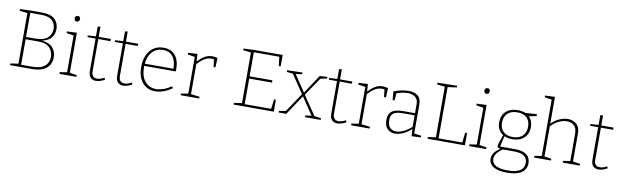

<svg xmlns="http://www.w3.org/2000/svg" viewBox="-54 -1424 7512 2320"><g transform="rotate(10 3702.0 -264.5)"><path d="M562 -184Q562 -133 538.5 -91Q515 -49 462 -24.5Q409 0 322 0H58V-21L155 -35V-656L58 -667V-688L189 -693H329Q436 -693 485.5 -646.5Q535 -600 535 -526Q535 -465 501 -421Q467 -377 386 -358Q477 -351 519.5 -302Q562 -253 562 -184ZM321 -665H189V-369H294Q404 -369 452 -411.5Q500 -454 500 -522Q500 -587 457 -626Q414 -665 321 -665ZM320 -28Q395 -28 440.5 -48.5Q486 -69 506.5 -104Q527 -139 527 -184Q527 -250 483.5 -295.5Q440 -341 348 -341H189V-28Z M872 -21V0H664V-21L752 -35V-486L664 -500V-521L785 -526V-35ZM761 -658Q747 -658 738 -667Q729 -676 729 -693Q729 -710 738.5 -719Q748 -728 762 -728Q794 -728 794 -693Q794 -676 784 -667Q774 -658 761 -658Z M1111 7Q1070 7 1045 -18.5Q1020 -44 1020 -98V-496H920V-517L1020 -523V-643L1053 -647V-523H1204L1202 -496H1053V-102Q1053 -60 1071.5 -41Q1090 -22 1121 -22Q1161 -22 1210 -49L1219 -26Q1159 7 1111 7Z M1446 7Q1405 7 1380 -18.5Q1355 -44 1355 -98V-496H1255V-517L1355 -523V-643L1388 -647V-523H1539L1537 -496H1388V-102Q1388 -60 1406.5 -41Q1425 -22 1456 -22Q1496 -22 1545 -49L1554 -26Q1494 7 1446 7Z M1837 7Q1774 7 1725.5 -23.5Q1677 -54 1649.5 -112Q1622 -170 1622 -254Q1622 -338 1650 -400Q1678 -462 1729 -496Q1780 -530 1850 -530Q1914 -530 1957.5 -501.5Q2001 -473 2022.5 -422Q2044 -371 2044 -305Q2044 -299 2044 -291.5Q2044 -284 2043 -273H1656Q1656 -266 1656 -258Q1656 -145 1708 -83.5Q1760 -22 1843 -22Q1885 -22 1932.5 -38Q1980 -54 2030 -89L2044 -67Q1990 -29 1937.5 -11Q1885 7 1837 7ZM1849 -502Q1766 -502 1716.5 -447Q1667 -392 1658 -300H2010Q2010 -354 1994.5 -400Q1979 -446 1943.5 -474Q1908 -502 1849 -502Z M2151 0V-21L2239 -35V-486L2151 -500V-521L2264 -527L2270 -435Q2311 -479 2353.5 -504.5Q2396 -530 2446 -530Q2478 -530 2512 -520L2507 -405H2483L2473 -497Q2460 -500 2442 -500Q2396 -500 2354 -474Q2312 -448 2272 -404V-35L2379 -21V0Z M3271 -146H3294V0H2801V-21L2898 -35V-656L2801 -667V-688L2932 -693H3281V-553H3258L3244 -665H2932V-370H3212V-342H2932V-28H3257Z M3354 0V-20L3437 -34L3593 -267L3441 -492L3366 -500V-521L3553 -526V-505L3476 -494L3613 -290L3766 -521L3859 -526V-505L3779 -490L3628 -267L3787 -32L3869 -21V0H3677V-21L3752 -31L3609 -243L3447 0Z M4073 7Q4032 7 4007 -18.5Q3982 -44 3982 -98V-496H3882V-517L3982 -523V-643L4015 -647V-523H4166L4164 -496H4015V-102Q4015 -60 4033.5 -41Q4052 -22 4083 -22Q4123 -22 4172 -49L4181 -26Q4121 7 4073 7Z M4243 0V-21L4331 -35V-486L4243 -500V-521L4356 -527L4362 -435Q4403 -479 4445.5 -504.5Q4488 -530 4538 -530Q4570 -530 4604 -520L4599 -405H4575L4565 -497Q4552 -500 4534 -500Q4488 -500 4446 -474Q4404 -448 4364 -404V-35L4471 -21V0Z M4985 3 4980 -86Q4935 -42 4882.5 -17.5Q4830 7 4781 7Q4724 7 4687.5 -28.5Q4651 -64 4651 -137Q4651 -196 4675 -226Q4699 -256 4740 -267Q4781 -278 4833 -278H4978V-387Q4978 -448 4943 -475Q4908 -502 4850 -502Q4788 -502 4715 -476L4708 -388H4683L4675 -493Q4775 -530 4855 -530Q4925 -530 4968 -498Q5011 -466 5011 -393V-34L5098 -23V-2ZM4685 -141Q4685 -80 4714.5 -50.5Q4744 -21 4789 -21Q4831 -21 4881 -44.5Q4931 -68 4978 -110V-252H4837Q4755 -252 4720 -227.5Q4685 -203 4685 -141Z M5616 -152H5639V0H5180V-21L5277 -35V-656L5180 -667V-688L5422 -693V-672L5311 -657V-28H5601Z M5899 -21V0H5691V-21L5779 -35V-486L5691 -500V-521L5812 -526V-35ZM5788 -658Q5774 -658 5765 -667Q5756 -676 5756 -693Q5756 -710 5765.5 -719Q5775 -728 5789 -728Q5821 -728 5821 -693Q5821 -676 5811 -667Q5801 -658 5788 -658Z M6198 237Q6086 237 6029.5 202.5Q5973 168 5973 104Q5973 26 6070 -33Q6030 -36 6030 -63Q6030 -72 6032.5 -82.5Q6035 -93 6044 -119Q6053 -145 6073 -202Q5998 -247 5998 -347Q5998 -432 6051.5 -481Q6105 -530 6196 -530Q6249 -530 6290 -513L6431 -522V-498L6338 -480Q6386 -434 6386 -356Q6386 -271 6332.5 -221.5Q6279 -172 6189 -172Q6134 -172 6090 -192L6060 -60H6243Q6336 -60 6384.5 -24.5Q6433 11 6433 80Q6433 156 6373 196.5Q6313 237 6198 237ZM6190 -199Q6266 -199 6309 -240Q6352 -281 6352 -354Q6352 -426 6311 -464.5Q6270 -503 6195 -503Q6118 -503 6075.5 -462.5Q6033 -422 6033 -348Q6033 -278 6074 -238.5Q6115 -199 6190 -199ZM6199 209Q6400 209 6400 81Q6400 -31 6237 -31H6100Q6005 31 6005 99Q6005 209 6199 209Z M6488 0V-21L6576 -35V-726L6488 -740V-761L6609 -766V-437Q6657 -485 6710 -507.5Q6763 -530 6810 -530Q6876 -530 6918.5 -490.5Q6961 -451 6959 -369V-35L7047 -21V0H6839V-21L6926 -35V-361Q6928 -433 6893.5 -467Q6859 -501 6803 -501Q6759 -501 6708 -478Q6657 -455 6609 -405V-35L6695 -21V0Z M7278 7Q7237 7 7212 -18.5Q7187 -44 7187 -98V-496H7087V-517L7187 -523V-643L7220 -647V-523H7371L7369 -496H7220V-102Q7220 -60 7238.5 -41Q7257 -22 7288 -22Q7328 -22 7377 -49L7386 -26Q7326 7 7278 7Z"/></g></svg>

Font: Bitter ExtraLight
Style: Regular
Weight: 200
Designer: Sol Matas, and Bitter project Authors
Foundry: Sol Matas
Version: Version 2.001